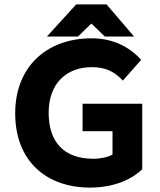

<svg xmlns="http://www.w3.org/2000/svg" viewBox="-20 -840 728 872"><path d="M389 12C492 12 573 -22 621 -67L626 -71V-369H355V-244H491V-138C472 -127 439 -119 404 -119C271 -119 201 -194 201 -328C201 -460 281 -535 397 -535C459 -535 495 -515 527 -485L538 -474L621 -568L612 -578C569 -622 500 -666 396 -666C192 -666 49 -537 49 -325C49 -110 189 12 389 12ZM395 -733 456 -674H589L464 -820H326L193 -674H334Z"/></svg>

Font: Falling Sky
Style: Bd+
Weight: 400
Designer: Paul D. Hunt
Foundry: Adobe Systems Incorporated
Version: Version 1.02